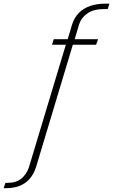

<svg xmlns="http://www.w3.org/2000/svg" viewBox="-190 -806 606 1028"><path d="M-170.5 201.5H-156.5Q-115.5 201.5 -84 188.8Q-52.5 176 -30.5 150.5Q-8.5 125 3 88.5L200 -566.5H324.5L335 -596H210L234 -677Q246 -712.5 279 -735Q312 -757.5 367 -757.5H386.5L396 -786.5H375Q328.5 -786.5 293 -774.2Q257.5 -762 233.2 -737.8Q209 -713.5 197 -678L172.5 -596H98L88.5 -566.5H162.5L-34.5 87.5Q-46.5 126 -74.8 149.5Q-103 173 -149 173H-161Z"/></svg>

Font: Anybody Condensed ExtraLight
Style: Italic
Weight: 250
Width: 3
Italic angle: -10°
Version: Version 1.113;gftools[0.9.25]